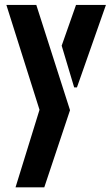

<svg xmlns="http://www.w3.org/2000/svg" viewBox="-20 -580 462 796"><path d="M44.4 196.6 143.8 -124.8 6.4 -559.6H130.5L270.3 -123.2L163.6 196.6ZM287.5 -217.6 235.7 -390.6 295.2 -559.6H419.2L299 -217.6Z"/></svg>

Font: Stick No Bills ExtraLight
Style: Regular
Weight: 200
Designer: Kosala Senevirathne, Siva Puranthara, Lasantha Premarathna, Tharique Azeez
Foundry: mooniak
Version: Version 2.000